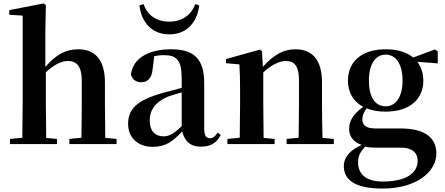

<svg xmlns="http://www.w3.org/2000/svg" viewBox="-20 -839 2589 1118"><path d="M452 0H659V-30L593 -36L591 -235V-359C591 -495 530 -552 436 -552C363 -552 306 -521 244 -449V-651L247 -810L234 -819L34 -780V-753L112 -748V-235L110 -37L38 -30V0H312V-30L249 -36C248 -93 247 -179 247 -235V-418C295 -464 340 -484 376 -484C425 -484 456 -454 456 -370V-235C456 -177 455 -93 454 -37L384 -30V0Z M792 -808C800 -727 851 -639 966 -639C1081 -639 1132 -727 1140 -808L1117 -815C1095 -755 1044 -713 966 -713C888 -713 837 -753 816 -815ZM1149 15C1205 15 1241 -5 1265 -53L1248 -67C1230 -41 1218 -34 1203 -34C1181 -34 1169 -48 1169 -95V-356C1169 -494 1111 -552 978 -552C837 -552 755 -496 742 -406C750 -376 772 -360 803 -360C837 -360 865 -382 869 -439L878 -512C898 -516 915 -518 933 -518C1010 -518 1038 -488 1038 -381V-327L928 -298C776 -255 726 -204 726 -118C726 -34 786 16 870 16C946 16 987 -16 1041 -74C1054 -18 1088 15 1149 15ZM1038 -104C989 -57 960 -45 933 -45C884 -45 852 -75 852 -136C852 -203 889 -248 960 -277C980 -284 1008 -293 1038 -301Z M1718 0H1924V-30L1858 -36C1856 -93 1855 -177 1855 -235V-361C1855 -493 1795 -552 1702 -552C1637 -552 1578 -526 1511 -450L1505 -542L1492 -550L1296 -495V-471L1374 -464C1377 -415 1378 -376 1378 -310V-235C1378 -180 1377 -94 1376 -37L1304 -30V0H1579V-30L1515 -36L1513 -235V-417C1563 -464 1610 -484 1644 -484C1695 -484 1721 -454 1721 -370V-235L1719 -37L1649 -30V0Z M2225 -220C2162 -220 2128 -278 2128 -369C2128 -464 2165 -521 2226 -521C2286 -521 2324 -465 2324 -369C2324 -278 2287 -220 2225 -220ZM2225 -189C2370 -189 2445 -265 2445 -369C2445 -412 2432 -450 2410 -479L2529 -470V-540L2512 -551L2386 -504C2350 -534 2297 -552 2226 -552C2081 -552 2006 -476 2006 -369C2006 -303 2036 -248 2095 -217C2034 -173 2013 -132 2013 -89C2013 -44 2038 -12 2086 5C2016 36 1982 78 1982 128C1982 201 2035 259 2208 259C2408 259 2521 159 2521 55C2521 -31 2462 -91 2312 -91H2166C2112 -91 2090 -110 2090 -143C2090 -167 2098 -185 2115 -208C2145 -196 2182 -189 2225 -189ZM2106 15C2131 21 2155 21 2201 21H2316C2389 21 2412 59 2412 96C2412 170 2344 218 2208 218C2118 218 2065 180 2065 106C2065 68 2079 44 2106 15Z"/></svg>

Font: Noto Serif JP
Style: Bold
Weight: 700
Designer: Ryoko NISHIZUKA 西塚涼子 (kana & ideographs); Frank Grießhammer (Latin, Greek & Cyrillic); Wenlong ZHANG 张文龙 (bopomofo); San
Foundry: Adobe
Version: Version 2.001;hotconv 1.1.0;makeotfexe 2.6.0